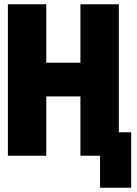

<svg xmlns="http://www.w3.org/2000/svg" viewBox="-20 -730 640 900"><path d="M17 0V-710H197V-436H357V-710H537V-110H595V150H449V0H357V-278H197V0Z"/></svg>

Font: Geist Mono Black
Style: Regular
Weight: 900
Monospace: yes
Designer: Basement.studio, Andrés Briganti, Mateo Zaragoza
Foundry: Basement.studio, Vercel, Andrés Briganti, Guido Ferreyra, Mateo Zaragoza
Version: Version 1.500; ttfautohint (v1.8.4.7-5d5b)